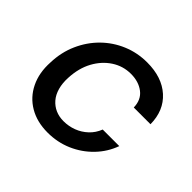

<svg xmlns="http://www.w3.org/2000/svg" viewBox="-129 -674 844 844"><g transform="rotate(45 292.5 -252.0)"><path d="M256 12Q190 12 141.5 -16.5Q93 -45 68 -96.5Q43 -148 47 -215Q49 -280 73.5 -335Q98 -390 139 -430.5Q180 -471 233.5 -493.5Q287 -516 348 -516Q440 -516 494.5 -467Q549 -418 550 -334H446Q445 -381 413 -405.5Q381 -430 333 -430Q284 -430 243.5 -403.5Q203 -377 178 -331Q153 -285 150 -223Q148 -188 156 -159.5Q164 -131 180.5 -112Q197 -93 219.5 -83Q242 -73 270 -73Q302 -73 331 -84Q360 -95 383 -116.5Q406 -138 418 -169H521Q502 -116 462.5 -75Q423 -34 370 -11Q317 12 256 12Z"/></g></svg>

Font: DM Sans Medium
Style: Italic
Weight: 500
Italic angle: -10°
Designer: Colophon Foundry, Jonny Pinhorn
Foundry: Colophon Foundry
Version: Version 4.004;gftools[0.9.30]